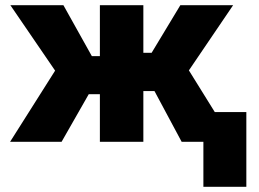

<svg xmlns="http://www.w3.org/2000/svg" viewBox="-20 -548 1001 742"><path d="M19 0H218L323 -184H366V0H534V-196H577L682 0H766V174H932V-115H810L710 -276L881 -528H677L566 -344H534V-528H366V-331H335L225 -528H20L193 -275Z"/></svg>

Font: Asimov Pro
Style: Ult
Weight: 900
Designer: Google
Version: Version 2.000980; 2014